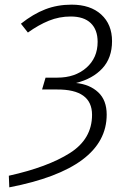

<svg xmlns="http://www.w3.org/2000/svg" viewBox="-20 -716 538 826"><path d="M462 -539Q462 -467 420.5 -422Q379 -377 307 -359Q366 -353 402.5 -319Q439 -285 439 -223Q439 9 20 90L18 40Q185 3 280.5 -57.5Q376 -118 376 -222Q376 -332 225 -331H161L176 -382H227Q303 -382 351.5 -424.5Q400 -467 400 -536Q400 -588 370.5 -616.5Q341 -645 284 -645Q235 -645 190.5 -627Q146 -609 100 -576L70 -614Q123 -656 175 -676Q227 -696 288 -696Q369 -696 415.5 -653.5Q462 -611 462 -539Z"/></svg>

Font: Fira Sans Light
Style: Italic
Weight: 300
Italic angle: -8°
Designer: bBox Type GmbH & Carrois Corporate GbR & Edenspiekermann AG
Foundry: bBox Type GmbH & Carrois Corporate GbR & Edenspiekermann AG
Version: Version 4.301